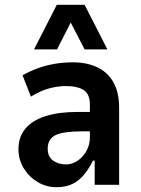

<svg xmlns="http://www.w3.org/2000/svg" viewBox="-20 -771 587 801"><path d="M216 10Q173 10 137 -11.5Q101 -33 79 -69Q57 -105 57 -149Q57 -200 86 -234.5Q115 -269 170 -286.5Q225 -304 303 -304H371V-223H323Q286 -223 259 -219.5Q232 -216 214.5 -208.5Q197 -201 188 -186.5Q179 -172 179 -151Q179 -117 201.5 -101Q224 -85 256 -85Q280 -85 303 -100Q326 -115 340.5 -141Q355 -167 355 -199V-335Q355 -378 329.5 -395Q304 -412 254 -412Q222 -412 186 -402.5Q150 -393 109 -368L74 -457Q108 -476 141 -487.5Q174 -499 210 -505Q246 -511 284 -511Q342 -511 385.5 -490.5Q429 -470 453 -428Q477 -386 477 -320V0H375V-101H368Q352 -69 331.5 -43.5Q311 -18 283 -4Q255 10 216 10ZM122 -565 217 -751H333L428 -565H333L275 -677L218 -565Z"/></svg>

Font: Nunito Sans 7pt Condensed
Style: Bold
Weight: 700
Width: 3
Designer: Vernon Adams
Foundry: Vernon Adams
Version: Version 3.101;gftools[0.9.27]